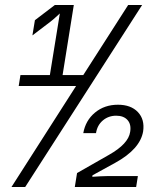

<svg xmlns="http://www.w3.org/2000/svg" viewBox="-20 -750 640 770"><path d="M26 0 285 -405H55L62 -449H180L220 -696Q214 -691 204 -681.5Q194 -672 181 -662L110 -608L120 -669L200 -730H276L231 -449H314L494 -730H550L81 0ZM280 0 289 -56 417 -129Q495 -173 502 -221Q507 -251 491.5 -268.5Q476 -286 446 -286Q415 -286 392.5 -267Q370 -248 365 -216H314Q323 -267 361 -298.5Q399 -330 453 -330Q505 -330 533 -300.5Q561 -271 554 -223Q542 -152 442 -97L351 -47L350 -41Q364 -42 383.5 -43Q403 -44 415 -44H533L526 0Z"/></svg>

Font: NKDuy Mono ExtraLight
Style: Italic
Weight: 200
Italic angle: -9°
Monospace: yes
Designer: NKDuy
Foundry: NKDuy
Version: Version 2.251; ttfautohint (v1.8.4.7-5d5b)